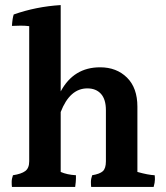

<svg xmlns="http://www.w3.org/2000/svg" viewBox="-20 -783 654 756"><path d="M521 -363V-106Q564 -94 589 -93Q590 -88 590 -76.5Q590 -65 585 -47H339Q338 -54 338 -66.5Q338 -79 343 -93Q373 -98 385 -109Q397 -120 397 -148V-349Q397 -392 377.5 -413.5Q358 -435 324 -435Q255 -435 219 -342V-106Q244 -95 279 -93Q279 -89 279 -79Q279 -69 276 -47H27Q26 -54 26 -66.5Q26 -79 31 -93Q64 -98 79.5 -109.5Q95 -121 95 -148V-680Q79 -682 61.5 -682Q44 -682 27 -681Q29 -712 34 -726Q122 -757 219 -763V-423Q270 -518 374 -518Q439 -518 480 -477.5Q521 -437 521 -363Z"/></svg>

Font: Halant SemiBold
Style: Regular
Weight: 600
Designer: Hitesh Malaviya (Devanagari), Satya Rajpurohit (Latin)
Foundry: Indian Type Foundry
Version: Version 1.101;PS 1.0;hotconv 1.0.78;makeotf.lib2.5.61930; tt